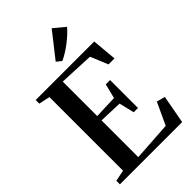

<svg xmlns="http://www.w3.org/2000/svg" viewBox="-287 -1093 1197 1197"><g transform="rotate(-45 312.0 -494.5)"><path d="M101.5 -46.5V-695.5L28 -711V-743H544L559 -579H506L458.5 -694.5L228.5 -705V-401L382 -406.5L406 -503H444V-257H406L382 -357.5L228.5 -363V-39L487.5 -56L555.5 -202.5L611 -187L576.5 0H27.5V-31.5ZM317 -798 285 -823.5 415 -989 489 -927.5Q475.5 -911 455.2 -892.2Q435 -873.5 411.5 -855.5Q388 -837.5 364 -822.5Q340 -807.5 318 -798Z"/></g></svg>

Font: Merriweather 96pt SemiBold
Style: Regular
Weight: 600
Version: Version 2.100